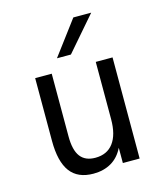

<svg xmlns="http://www.w3.org/2000/svg" viewBox="-103 -742 707 831"><g transform="rotate(-15 250.0 -326.0)"><path d="M76.2 -171.9V-453.1H150.4V-171.9Q150.4 -110.4 172.4 -81.5Q194.3 -52.7 239.3 -52.7Q292 -52.7 319.8 -89.8Q347.7 -127 347.7 -196.3V-453.1H422.9V0H347.7V-68.4Q328.1 -28.3 293.9 -8.3Q259.8 11.7 213.9 11.7Q143.6 11.7 109.9 -33.7Q76.2 -79.1 76.2 -171.9ZM303.7 -664.1H383.8L252 -511.7H189.5Z"/></g></svg>

Font: BabelStone Pseudographica Colour
Style: Regular
Weight: 400
Designer: Andrew West
Foundry: BabelStone
Version: Version 16.0.0